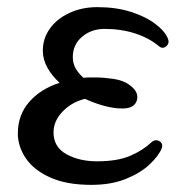

<svg xmlns="http://www.w3.org/2000/svg" viewBox="-20 -506 522 538"><path d="M236 12Q166 12 120 -9Q74 -30 52 -63Q30 -96 30 -132Q30 -184 62 -220.5Q94 -257 147 -274Q126 -293 113 -316Q100 -339 100 -364Q100 -398 119.5 -425.5Q139 -453 174 -469.5Q209 -486 253 -486Q305 -486 346 -473Q387 -460 414 -440Q441 -420 450 -399Q456 -385 446 -376.5Q436 -368 426 -376Q399 -399 359.5 -412Q320 -425 273 -425Q236 -425 210 -403Q184 -381 184 -346Q184 -328 192.5 -313.5Q201 -299 214 -288Q222 -289 231 -289Q240 -289 249 -289Q269 -289 297.5 -285Q326 -281 344 -267Q370 -248 363.5 -225Q357 -202 323 -202Q278 -202 218 -229Q181 -220 155.5 -193.5Q130 -167 130 -135Q130 -94 166 -74Q202 -54 252 -54Q309 -54 345 -69.5Q381 -85 404 -107Q415 -117 426.5 -110.5Q438 -104 433 -90Q425 -70 400 -46Q375 -22 333.5 -5Q292 12 236 12Z"/></svg>

Font: Zen Old Mincho
Style: Regular
Weight: 400
Designer: Yoshimichi Ohira
Foundry: Positype
Version: Version 1.001